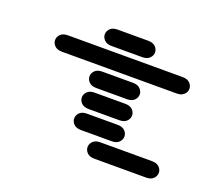

<svg xmlns="http://www.w3.org/2000/svg" viewBox="-119 -911 1238 1073"><g transform="rotate(20 500.0 -374.5)"><path d="M534.2 -13.7Q504.9 -13.7 490.2 -28.8Q475.6 -43.9 475.6 -62.5Q475.6 -81.1 490.2 -96.2Q504.9 -111.3 534.2 -111.3H840.8Q870.1 -111.3 884.8 -96.2Q899.4 -81.1 899.4 -62.5Q899.4 -43.9 884.8 -28.8Q870.1 -13.7 840.8 -13.7ZM409.2 -138.7Q379.9 -138.7 365.2 -153.8Q350.6 -168.9 350.6 -187.5Q350.6 -206.1 365.2 -221.2Q379.9 -236.3 409.2 -236.3H590.8Q620.1 -236.3 634.8 -221.2Q649.4 -206.1 649.4 -187.5Q649.4 -168.9 634.8 -153.8Q620.1 -138.7 590.8 -138.7ZM409.2 -263.7Q379.9 -263.7 365.2 -278.8Q350.6 -293.9 350.6 -312.5Q350.6 -331.1 365.2 -346.2Q379.9 -361.3 409.2 -361.3H590.8Q620.1 -361.3 634.8 -346.2Q649.4 -331.1 649.4 -312.5Q649.4 -293.9 634.8 -278.8Q620.1 -263.7 590.8 -263.7ZM409.2 -388.7Q379.9 -388.7 365.2 -403.8Q350.6 -418.9 350.6 -437.5Q350.6 -456.1 365.2 -471.2Q379.9 -486.3 409.2 -486.3H590.8Q620.1 -486.3 634.8 -471.2Q649.4 -456.1 649.4 -437.5Q649.4 -418.9 634.8 -403.8Q620.1 -388.7 590.8 -388.7ZM159.2 -513.7Q129.9 -513.7 115.2 -528.8Q100.6 -543.9 100.6 -562.5Q100.6 -581.1 115.2 -596.2Q129.9 -611.3 159.2 -611.3H840.8Q870.1 -611.3 884.8 -596.2Q899.4 -581.1 899.4 -562.5Q899.4 -543.9 884.8 -528.8Q870.1 -513.7 840.8 -513.7ZM409.2 -638.7Q379.9 -638.7 365.2 -653.8Q350.6 -668.9 350.6 -687.5Q350.6 -706.1 365.2 -721.2Q379.9 -736.3 409.2 -736.3H590.8Q620.1 -736.3 634.8 -721.2Q649.4 -706.1 649.4 -687.5Q649.4 -668.9 634.8 -653.8Q620.1 -638.7 590.8 -638.7Z"/></g></svg>

Font: Sixtyfour Normal
Style: Regular
Weight: 400
Monospace: yes
Designer: Jens Kutilek
Foundry: Jens Kutilek
Version: Version 2.000